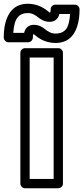

<svg xmlns="http://www.w3.org/2000/svg" viewBox="-108 -983 446 1028"><path d="M-87.9 -782.2Q-87.9 -866.7 -55.4 -914.8Q-22.9 -962.9 42 -962.9Q62 -962.9 80.8 -958Q99.6 -953.1 112.8 -946.3Q126 -939.5 136 -932.6Q146 -925.8 151.4 -920.9L157.2 -916H160.2Q163.1 -918.9 163.1 -933.1Q163.1 -943.8 170.9 -950.9Q178.7 -958 188 -958H293Q303.7 -958 310.8 -950.2Q317.9 -942.4 317.9 -933.1Q317.9 -848.6 285.6 -800.8Q253.4 -752.9 189 -752.9Q168.5 -752.9 149.4 -757.8Q130.4 -762.7 117.2 -769.5Q104 -776.4 94.2 -783.2Q84.5 -790 79.1 -794.9Q73.7 -799.8 73.2 -799.8H70.8Q67.9 -796.9 67.9 -782.2Q67.9 -771.5 60.1 -764.2Q52.2 -756.8 43 -756.8H-63Q-73.7 -756.8 -80.8 -764.9Q-87.9 -772.9 -87.9 -782.2ZM-37.1 -807.1H21Q27.3 -831.5 42 -840.8Q55.7 -850.1 73.2 -850.1Q91.8 -850.1 107.7 -842.8Q123.5 -835.4 133.3 -826.7Q143.1 -817.9 158 -810.5Q172.9 -803.2 189 -803.2Q226.1 -803.2 244.9 -826.2Q263.7 -849.1 267.1 -908.2H210Q204.6 -886.2 189.9 -876Q177.7 -866.2 157.2 -866.2Q139.2 -866.2 123 -873.5Q106.9 -880.9 96.9 -889.6Q86.9 -898.4 72.3 -905.8Q57.6 -913.1 42 -913.1Q4.9 -913.1 -13.9 -889.6Q-32.7 -866.2 -37.1 -807.1ZM1 0V-700.2Q1 -710.9 8.8 -718Q16.6 -725.1 25.9 -725.1H204.1Q214.8 -725.1 221.9 -717.3Q229 -709.5 229 -700.2V0Q229 10.7 221.2 17.8Q213.4 24.9 204.1 24.9H25.9Q15.1 24.9 8.1 17.1Q1 9.3 1 0ZM50.8 -24.9H179.2V-674.8H50.8Z"/></svg>

Font: Trueno Bold Outline
Style: Regular
Weight: 700
Width: 6
Designer: Julieta Ulanovsky
Foundry: Julieta Ulanovsky
Version: Version 3.001b | FøM Fix